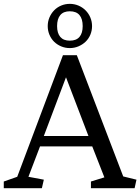

<svg xmlns="http://www.w3.org/2000/svg" viewBox="-35 -991 739 1011"><path d="M683.6 -44.9 673.8 0H443.8V-35.2L514.6 -57.1L450.7 -220.2H175.8L114.7 -60.1L195.8 -44.9L185.5 0H-15.1V-35.2L55.7 -60.1L296.4 -700.2H369.6L613.8 -62ZM195.8 -274.9H430.7L312.5 -584ZM216.3 -853.5Q216.3 -877.4 225.3 -898.9Q234.4 -920.4 250 -936.5Q265.6 -952.6 287.1 -961.7Q308.6 -970.7 332.5 -970.7Q356.4 -970.7 377.9 -961.7Q399.4 -952.6 415.5 -936.5Q431.6 -920.4 440.7 -898.9Q449.7 -877.4 449.7 -853.5Q449.7 -829.6 440.7 -808.1Q431.6 -786.6 415.5 -771.2Q399.4 -755.9 377.9 -746.8Q356.4 -737.8 332.5 -737.8Q308.6 -737.8 287.1 -746.8Q265.6 -755.9 250 -771.2Q234.4 -786.6 225.3 -808.1Q216.3 -829.6 216.3 -853.5ZM265.6 -853.5Q265.6 -816.4 282.5 -796.6Q299.3 -776.9 332.5 -776.9Q366.7 -776.9 383.5 -796.6Q400.4 -816.4 400.4 -853.5Q400.4 -891.6 383.5 -911.6Q366.7 -931.6 332.5 -931.6Q299.3 -931.6 282.5 -911.6Q265.6 -891.6 265.6 -853.5Z"/></svg>

Font: Brawler
Style: Regular
Weight: 400
Version: Version 1.000